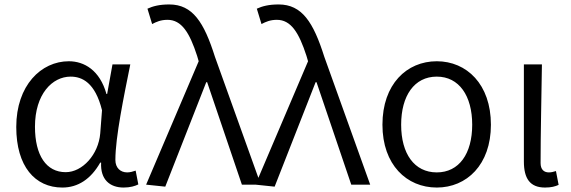

<svg xmlns="http://www.w3.org/2000/svg" viewBox="-20 -829 2562 862"><path d="M260 13C330 13 388 -25 430 -99H434C430 -23 473 13 535 13C565 13 587 6 601 -1L589 -63C578 -59 564 -55 551 -55C521 -55 498 -75 498 -111C498 -213 536 -396 565 -540H485L461 -407H458C428 -514 358 -554 289 -554C165 -554 53 -446 53 -259C53 -82 137 13 260 13ZM275 -56C188 -56 137 -131 137 -260C137 -407 215 -485 297 -485C348 -485 407 -459 438 -334L430 -230C422 -135 350 -56 275 -56Z M722 9 906 -460H910L1066 0H1151L945 -574C896 -729 845 -809 740 -809C695 -809 666 -801 642 -790L663 -721C682 -731 702 -740 732 -740C795 -740 831 -683 865 -578L872 -554L636 0Z M1213 9 1397 -460H1401L1557 0H1642L1436 -574C1387 -729 1336 -809 1231 -809C1186 -809 1157 -801 1133 -790L1154 -721C1173 -731 1193 -740 1223 -740C1286 -740 1322 -683 1356 -578L1363 -554L1127 0Z M1941 13C2075 13 2184 -89 2184 -269C2184 -451 2075 -554 1941 -554C1806 -554 1697 -451 1697 -269C1697 -89 1806 13 1941 13ZM1941 -55C1840 -55 1781 -139 1781 -269C1781 -399 1840 -485 1941 -485C2041 -485 2100 -399 2100 -269C2100 -139 2041 -55 1941 -55Z M2427 13C2455 13 2473 8 2488 1L2476 -61C2464 -57 2454 -55 2444 -55C2422 -55 2407 -68 2407 -97C2407 -234 2411 -391 2413 -540H2332V-104C2332 -28 2359 13 2427 13Z"/></svg>

Font: Noto Sans CJK JP DemiLight
Style: Regular
Weight: 350
Designer: Ryoko NISHIZUKA (kana & ideographs); Paul D. Hunt (Latin, Greek & Cyrillic); Wenlong ZHANG (bopomofo); Sandoll Communica
Foundry: Adobe Systems Incorporated
Version: Version 1.004;PS 1.004;hotconv 1.0.82;makeotf.lib2.5.63406